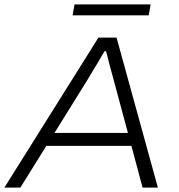

<svg xmlns="http://www.w3.org/2000/svg" viewBox="-35 -858 818 878"><path d="M-15 0 415 -686H498L687 0H617L566 -191H177L58 0ZM214 -250H550L486 -488Q483 -500 478 -517.5Q473 -535 468 -554Q463 -573 458.5 -591.5Q454 -610 450 -624H443Q431 -603 415 -576Q399 -549 384.5 -525.5Q370 -502 362 -488ZM297 -788 306 -838H654L645 -788Z"/></svg>

Font: Archivo SemiExpanded ExtraLight
Style: Italic
Weight: 250
Width: 6
Italic angle: -10°
Designer: Hector Gatti
Foundry: Omnibus-Type
Version: Version 2.001